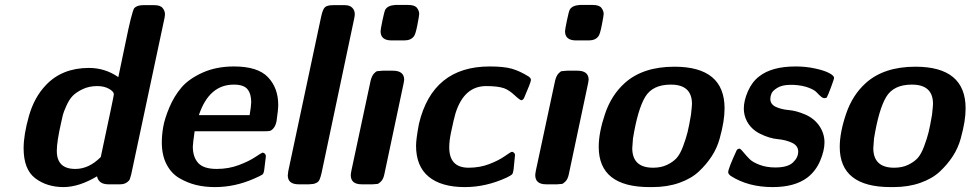

<svg xmlns="http://www.w3.org/2000/svg" viewBox="-20 -743 3913 774"><path d="M75.2 -145Q75.2 -200.2 96.7 -275.6Q118.2 -351.1 165 -399.9Q230 -468.8 337.9 -469.2Q403.8 -469.2 457 -432.1Q469.2 -488.3 485.8 -569.8Q510.7 -692.9 521 -710Q532.2 -722.2 557.1 -722.2H602.1Q627 -722.2 636 -710.2Q645 -698.2 645 -686Q645 -680.2 643.1 -669.9L508.8 -39.1Q505.9 -27.8 503.4 -21Q501 -14.2 490.5 -7.1Q480 0 463.9 0H417Q377.9 0 371.1 -32.2Q299.3 10.7 236.8 11.2Q168.9 11.2 122.1 -24.4Q75.2 -60.1 75.2 -145ZM209 -134.8Q209 -62 283.2 -62Q283.7 -62 284.2 -62Q338.4 -62 386.2 -109.9Q439.5 -358.9 439 -362.8Q439 -374 419.4 -385Q399.9 -396 372.1 -396Q338.9 -396 313 -383.5Q287.1 -371.1 272.9 -356.4Q258.8 -341.8 247.3 -315.9Q235.8 -290 233.4 -279.5Q231 -269 226.1 -247.1Q209 -171.9 209 -134.8Z M632.3 -168.9Q632.3 -197.8 637.9 -231Q643.6 -264.2 662.6 -309.6Q681.6 -355 711.2 -389.9Q740.7 -424.8 796.1 -450Q851.6 -475.1 923.3 -475.1Q1019.5 -475.1 1060.5 -431.6Q1101.6 -388.2 1101.6 -319.8Q1101.6 -300.8 1094.7 -253.9Q1090.8 -235.8 1082.8 -226.3Q1074.7 -216.8 1067.6 -215.3Q1060.5 -213.9 1048.3 -213.9H764.6Q757.8 -167 757.3 -151.9Q757.3 -109.9 779.1 -85.9Q800.8 -62 853.5 -62Q901.4 -62 942.4 -77.4Q983.4 -92.8 1009 -109.9Q1034.7 -127 1038.6 -127.9Q1051.8 -125 1051.8 -112.8Q1051.8 -107.9 1045.4 -60.1Q1043.5 -43.9 1038.1 -39.6Q1032.7 -35.2 1004.4 -22.9Q927.2 11.2 846.7 11.2Q805.7 11.2 770.5 2.7Q735.4 -5.9 702.9 -24.9Q670.4 -43.9 651.4 -80.6Q632.3 -117.2 632.3 -168.9ZM781.7 -278.8H986.3Q992.2 -313 992.7 -331.1Q992.7 -365.2 977.5 -383.5Q962.4 -401.9 922.4 -401.9Q822.8 -401.9 781.7 -278.8Z M1140.1 -36.1Q1140.1 -41 1142.1 -53.2L1274.4 -674.8Q1281.2 -707 1290.8 -714.6Q1300.3 -722.2 1323.2 -722.2H1370.1Q1390.1 -722.2 1400.1 -711.7Q1410.2 -701.2 1410.2 -686Q1410.2 -680.2 1408.2 -669.9L1276.4 -45.9Q1272.5 -28.8 1268.3 -19.3Q1264.2 -9.8 1255.6 -5.9Q1247.1 -2 1243.2 -1.5Q1239.3 -1 1226.1 0H1184.1Q1140.1 0 1140.1 -36.1Z M1394 -37.1Q1394 -42 1397 -57.1L1474.1 -418Q1479 -437 1487.1 -446Q1495.1 -455.1 1500.7 -456.1Q1506.3 -457 1522 -458H1564Q1608.9 -458 1609.4 -421.9Q1609.4 -418 1607.7 -410.4Q1606 -402.8 1606 -401.9L1529.3 -40Q1525.4 -21 1515.9 -11.5Q1506.3 -2 1501.2 -1.5Q1496.1 -1 1481.9 0H1438Q1394 0 1394 -37.1ZM1514.2 -617.2Q1514.2 -624 1521.7 -660.4Q1529.3 -696.8 1533.2 -704.1Q1543 -721.2 1574.2 -723.1H1625Q1651.9 -723.1 1660.9 -711.2Q1669.9 -699.2 1669.9 -687Q1669.9 -680.2 1662.6 -642.6Q1655.3 -605 1648.9 -597.2Q1636.7 -580.1 1610.4 -580.1H1558.1Q1514.2 -580.1 1514.2 -617.2Z M1657.2 -155.8Q1657.2 -181.6 1668.9 -244.1Q1724.1 -475.1 1954.1 -475.1Q2010.3 -475.1 2042.7 -466.1Q2075.2 -457 2111.8 -434.1L2117.2 -429.2L2120.1 -423.8V-418.9Q2119.1 -409.2 2092.3 -347.2Q2087.4 -339.4 2082 -338.9Q2076.2 -338.9 2054.2 -359.4Q2032.2 -379.9 2012.2 -387.2Q1987.3 -396 1939.9 -396Q1850.1 -396 1815.9 -285.2Q1810.1 -266.1 1797.9 -208Q1791 -174.8 1791 -148.9Q1791 -66.9 1869.1 -66.9Q1914.1 -66.9 1952.1 -81.5Q1990.2 -96.2 2014.2 -113Q2038.1 -129.9 2043 -130.9H2045.9Q2055.7 -127 2056.2 -118.2Q2056.2 -112.3 2050.3 -59.1Q2048.3 -43.9 2043.7 -39.6Q2039.1 -35.2 2022 -26.9Q1939 11.2 1854 11.2Q1758.8 11.2 1708 -30.8Q1657.2 -72.8 1657.2 -155.8Z M2137.7 -37.1Q2137.7 -42 2140.6 -57.1L2217.8 -418Q2222.7 -437 2230.7 -446Q2238.8 -455.1 2244.4 -456.1Q2250 -457 2265.6 -458H2307.6Q2352.5 -458 2353 -421.9Q2353 -418 2351.3 -410.4Q2349.6 -402.8 2349.6 -401.9L2272.9 -40Q2269 -21 2259.5 -11.5Q2250 -2 2244.9 -1.5Q2239.7 -1 2225.6 0H2181.6Q2137.7 0 2137.7 -37.1ZM2257.8 -617.2Q2257.8 -624 2265.4 -660.4Q2272.9 -696.8 2276.9 -704.1Q2286.6 -721.2 2317.9 -723.1H2368.7Q2395.5 -723.1 2404.5 -711.2Q2413.6 -699.2 2413.6 -687Q2413.6 -680.2 2406.2 -642.6Q2398.9 -605 2392.6 -597.2Q2380.4 -580.1 2354 -580.1H2301.8Q2257.8 -580.1 2257.8 -617.2Z M2393.6 -150.9Q2393.6 -209 2419.2 -284.4Q2444.8 -359.9 2498.5 -408.2Q2571.8 -474.1 2698.7 -474.1Q2900.9 -474.1 2900.9 -306.2Q2900.9 -280.3 2896.2 -251.2Q2891.6 -222.2 2881.1 -184.1Q2870.6 -146 2849.1 -113Q2827.6 -80.1 2797.1 -51.5Q2766.6 -22.9 2718.3 -5.9Q2669.9 11.2 2609.9 11.2H2598.6Q2393.6 11.2 2393.6 -150.9ZM2528.8 -146Q2528.8 -66.9 2612.8 -66.9Q2645 -66.9 2668.9 -78.4Q2692.9 -89.8 2707.3 -105.5Q2721.7 -121.1 2733.6 -153.1Q2745.6 -185.1 2751.7 -210Q2757.8 -234.9 2765.6 -280.8Q2769.5 -316.9 2769.5 -324.2Q2769.5 -401.9 2684.6 -401.9Q2684.1 -401.9 2683.6 -401.9Q2610.4 -401.9 2580.6 -351.8Q2550.8 -301.8 2531.7 -185.1Q2528.8 -151.9 2528.8 -146Z M2915.5 -48.8Q2915.5 -63 2949.7 -137.2Q2952.6 -142.1 2959.5 -144L2963.4 -143.1Q2967.3 -141.1 2978.5 -127.4Q2989.7 -113.8 3002.2 -101.3Q3014.6 -88.9 3042.5 -78.4Q3070.3 -67.9 3105.5 -67.9Q3155.3 -67.9 3176.5 -87.9Q3197.8 -107.9 3197.8 -131.8Q3197.8 -155.8 3172.6 -167.5Q3147.5 -179.2 3115 -182.1Q3082.5 -185.1 3045.4 -203.1Q3008.3 -221.2 2990.7 -254.9Q2978.5 -278.8 2978.5 -305.2Q2978.5 -337.4 2995.1 -375.2Q3011.7 -413.1 3040.5 -435.1Q3091.3 -475.1 3187.5 -475.1Q3228.5 -475.1 3265.6 -467Q3302.7 -459 3322.5 -448.5Q3342.3 -438 3342.3 -429.2Q3342.3 -424.3 3330.3 -392.1Q3318.4 -359.9 3312.5 -349.1Q3304.7 -347.2 3303.7 -347.2Q3296.9 -347.2 3288.6 -354.5Q3280.3 -361.8 3271.5 -371.3Q3262.7 -380.9 3238.5 -389.9Q3214.4 -398.9 3179.7 -400.9H3161.6Q3130.9 -399.9 3112.8 -388.4Q3094.7 -377 3090.1 -366Q3085.4 -355 3085.4 -344.2Q3085.4 -322.3 3107.9 -312Q3130.4 -301.8 3159.9 -299.3Q3189.5 -296.9 3225.6 -281.5Q3261.7 -266.1 3282.7 -235.8Q3303.7 -205.1 3303.7 -168.9Q3303.7 -135.7 3286.1 -94.5Q3268.6 -53.2 3234.4 -26.9Q3183.6 11.2 3094.7 11.2Q2995.6 11.2 2925.3 -34.2Q2915.5 -42 2915.5 -48.8Z M3365.2 -150.9Q3365.2 -209 3390.9 -284.4Q3416.5 -359.9 3470.2 -408.2Q3543.5 -474.1 3670.4 -474.1Q3872.6 -474.1 3872.6 -306.2Q3872.6 -280.3 3867.9 -251.2Q3863.3 -222.2 3852.8 -184.1Q3842.3 -146 3820.8 -113Q3799.3 -80.1 3768.8 -51.5Q3738.3 -22.9 3689.9 -5.9Q3641.6 11.2 3581.5 11.2H3570.3Q3365.2 11.2 3365.2 -150.9ZM3500.5 -146Q3500.5 -66.9 3584.5 -66.9Q3616.7 -66.9 3640.6 -78.4Q3664.6 -89.8 3679 -105.5Q3693.4 -121.1 3705.3 -153.1Q3717.3 -185.1 3723.4 -210Q3729.5 -234.9 3737.3 -280.8Q3741.2 -316.9 3741.2 -324.2Q3741.2 -401.9 3656.2 -401.9Q3655.8 -401.9 3655.3 -401.9Q3582 -401.9 3552.2 -351.8Q3522.5 -301.8 3503.4 -185.1Q3500.5 -151.9 3500.5 -146Z"/></svg>

Font: CMU Sans Serif
Style: BoldOblique
Weight: 700
Italic angle: -12°
Version: Version 0.7.0